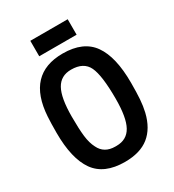

<svg xmlns="http://www.w3.org/2000/svg" viewBox="-228 -1096 1121 1237"><g transform="rotate(-30 332.5 -477.5)"><path d="M472 -853ZM472 -853H194V-968H472ZM333 13Q179 13 111.5 -82.5Q44 -178 44 -370Q44 -441 47 -489Q66 -793 333 -793Q486 -793 553.5 -697.5Q621 -602 621 -410Q621 -336 617.5 -288Q614 -240 604 -197Q579 -93 513 -40Q447 13 333 13ZM337 -104Q414 -104 449 -167Q484 -230 484 -370Q484 -543 452.5 -609.5Q421 -676 328 -676Q251 -676 216 -613Q181 -550 181 -410Q181 -319 187.5 -264Q194 -209 214 -171Q246 -104 328 -104Z"/></g></svg>

Font: Tanohe Sans SemiBold
Style: Regular
Weight: 600
Designer: Village Type and Design LLC & Cristiano Sobral
Foundry: Cooper Hewitt Smithsonian Design Museum
Version: Version 1.00;September 29, 2021;FontCreator 13.0.0.2655 64-b